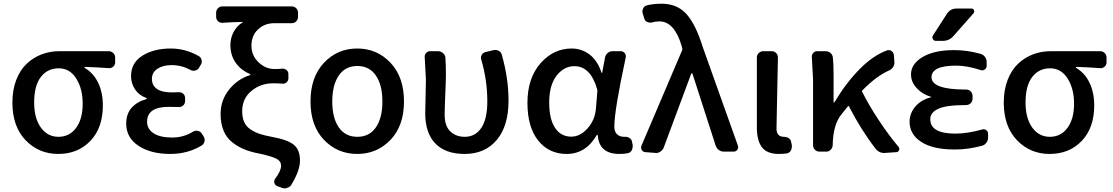

<svg xmlns="http://www.w3.org/2000/svg" viewBox="-20 -830 6090 1051"><path d="M298.8 12.7Q192.4 12.7 120.1 -62.5Q47.9 -137.7 47.9 -268.6Q47.9 -338.9 69.3 -393.6Q90.8 -448.2 127 -481.9Q163.1 -515.6 208.5 -532.7Q253.9 -549.8 304.7 -549.8H575.2Q589.8 -549.8 600.1 -539.6Q610.4 -529.3 610.4 -515.6V-488.3Q610.4 -474.6 600.1 -465.3Q589.8 -456.1 575.2 -457Q508.8 -461.9 444.3 -463.9Q442.4 -463.9 442.4 -461.4Q442.4 -459 444.3 -458Q491.2 -430.7 517.1 -377.4Q543 -324.2 543 -252.9Q543 -129.9 474.6 -58.6Q406.2 12.7 298.8 12.7ZM299.8 -81.1Q360.4 -81.1 396.5 -129.9Q432.6 -178.7 432.6 -262.7Q432.6 -343.8 397.5 -399.9Q362.3 -456.1 301.3 -456.1Q240.2 -456.1 203.6 -408.7Q167 -361.3 167 -268.6Q167 -182.6 203.6 -131.8Q240.2 -81.1 299.8 -81.1Z M911.1 12.7Q805.7 12.7 738.3 -31.7Q670.9 -76.2 670.9 -153.3Q670.9 -207 700.7 -240.2Q730.5 -273.4 780.3 -287.1Q783.2 -288.1 783.2 -290.5Q783.2 -293 780.3 -293.9Q740.2 -308.6 718.8 -341.3Q697.3 -374 697.3 -413.1Q697.3 -486.3 759.8 -525.4Q822.3 -564.5 915 -564.5Q994.1 -564.5 1067.4 -523.4Q1080.1 -516.6 1083.5 -502Q1086.9 -487.3 1079.1 -475.6L1069.3 -459Q1062.5 -447.3 1048.8 -443.8Q1035.2 -440.4 1022.5 -447.3Q973.6 -473.6 919.9 -473.6Q872.1 -473.6 841.8 -453.6Q811.5 -433.6 811.5 -398.4Q811.5 -363.3 838.4 -343.8Q865.2 -324.2 920.9 -324.2Q936.5 -324.2 959 -325.2Q972.7 -326.2 982.9 -316.9Q993.2 -307.6 993.2 -293V-276.4Q993.2 -262.7 982.9 -252.9Q972.7 -243.2 958 -244.1Q929.7 -245.1 904.3 -245.1Q785.2 -245.1 785.2 -164.1Q785.2 -123 821.3 -100.1Q857.4 -77.1 922.9 -77.1Q984.4 -77.1 1037.1 -109.4Q1048.8 -116.2 1062.5 -113.8Q1076.2 -111.3 1084 -99.6L1094.7 -83Q1100.6 -74.2 1100.6 -63.5Q1100.6 -60.5 1099.6 -56.6Q1096.7 -42 1085 -34.2Q1008.8 12.7 911.1 12.7Z M1575.2 180.7Q1567.4 194.3 1551.8 198.2Q1545.9 201.2 1539.1 201.2Q1531.2 201.2 1523.4 198.2L1497.1 188.5Q1485.4 183.6 1481.9 171.4Q1478.5 159.2 1486.3 148.4Q1518.6 105.5 1518.6 77.1Q1518.6 52.7 1494.6 39.6Q1470.7 26.4 1399.4 10.7Q1352.5 2 1316.9 -12.7Q1281.2 -27.3 1250.5 -51.8Q1219.7 -76.2 1203.6 -115.2Q1187.5 -154.3 1187.5 -206.1Q1187.5 -281.2 1233.9 -339.4Q1280.3 -397.5 1348.6 -418.9Q1350.6 -419.9 1350.6 -421.9Q1350.6 -423.8 1348.6 -424.8Q1298.8 -445.3 1270 -486.8Q1241.2 -528.3 1241.2 -583Q1241.2 -622.1 1258.8 -655.3Q1276.4 -688.5 1308.6 -708Q1309.6 -708 1309.6 -709Q1309.6 -710 1308.6 -710Q1247.1 -709 1197.3 -705.1Q1183.6 -704.1 1173.3 -713.9Q1163.1 -723.6 1163.1 -737.3V-760.7Q1163.1 -774.4 1172.9 -784.7Q1182.6 -794.9 1197.3 -794.9H1577.1Q1591.8 -794.9 1601.6 -784.7Q1611.3 -774.4 1611.3 -760.7V-737.3Q1611.3 -723.6 1601.6 -713.4Q1591.8 -703.1 1577.1 -703.1H1482.4Q1428.7 -703.1 1392.6 -669.4Q1356.4 -635.7 1356.4 -579.1Q1356.4 -526.4 1395 -489.3Q1433.6 -452.1 1482.4 -452.1Q1508.8 -452.1 1524.4 -454.1Q1538.1 -455.1 1548.3 -446.8Q1558.6 -438.5 1558.6 -424.8V-400.4Q1558.6 -387.7 1548.3 -378.9Q1538.1 -370.1 1524.4 -372.1Q1504.9 -374 1475.6 -374Q1406.2 -374 1356 -332Q1305.7 -290 1305.7 -221.7Q1305.7 -186.5 1316.9 -161.6Q1328.1 -136.7 1352.1 -121.1Q1376 -105.5 1402.8 -96.7Q1429.7 -87.9 1471.7 -80.1Q1556.6 -64.5 1589.4 -36.6Q1622.1 -8.8 1622.1 48.8Q1622.1 103.5 1575.2 180.7Z M1935.5 12.7Q1827.1 12.7 1753.4 -64.5Q1679.7 -141.6 1679.7 -274.4Q1679.7 -408.2 1753.4 -486.3Q1827.1 -564.5 1935.5 -564.5Q2043.9 -564.5 2117.7 -486.3Q2191.4 -408.2 2191.4 -274.4Q2191.4 -141.6 2117.7 -64.5Q2043.9 12.7 1935.5 12.7ZM2073.2 -274.4Q2073.2 -364.3 2037.6 -416.5Q2002 -468.8 1936 -468.8Q1870.1 -468.8 1834.5 -416.5Q1798.8 -364.3 1798.8 -274.4Q1798.8 -184.6 1834.5 -132.8Q1870.1 -81.1 1936 -81.1Q2002 -81.1 2037.6 -132.8Q2073.2 -184.6 2073.2 -274.4Z M2523.4 12.7Q2418 12.7 2362.8 -44.9Q2307.6 -102.5 2307.6 -210Q2307.6 -240.2 2309.6 -301.8Q2311.5 -363.3 2311.5 -393.6L2304.7 -519.5Q2304.7 -531.2 2312.5 -540Q2321.3 -549.8 2335 -549.8H2377.9Q2392.6 -549.8 2404.3 -540Q2416 -530.3 2418 -515.6Q2420.9 -481.4 2420.9 -418.9Q2420.9 -392.6 2417.5 -315.4Q2414.1 -238.3 2414.1 -202.1Q2414.1 -140.6 2444.8 -110.8Q2475.6 -81.1 2524.4 -81.1Q2581.1 -81.1 2614.3 -129.4Q2647.5 -177.7 2647.5 -275.4Q2647.5 -391.6 2614.3 -503.9Q2610.4 -517.6 2617.2 -529.8Q2624 -542 2637.7 -544.9L2682.6 -555.7Q2687.5 -556.6 2691.4 -556.6Q2701.2 -556.6 2710 -551.8Q2722.7 -544.9 2726.6 -531.2Q2763.7 -401.4 2763.7 -279.3Q2763.7 -140.6 2699.2 -64Q2634.8 12.7 2523.4 12.7Z M3082 12.7Q2984.4 12.7 2925.8 -61Q2867.2 -134.8 2867.2 -266.6Q2867.2 -402.3 2938.5 -483.4Q3009.8 -564.5 3109.4 -564.5Q3163.1 -564.5 3206.5 -532.2Q3250 -500 3272.5 -432.6Q3273.4 -430.7 3274.9 -430.7Q3276.4 -430.7 3276.4 -432.6L3292 -515.6Q3294.9 -530.3 3306.6 -540Q3318.4 -549.8 3333 -549.8H3377.9Q3390.6 -549.8 3399.4 -539.6Q3408.2 -529.3 3405.3 -515.6Q3342.8 -226.6 3342.8 -135.7Q3342.8 -109.4 3357.4 -95.2Q3372.1 -81.1 3396.5 -81.1Q3398.4 -81.1 3399.4 -81.1Q3414.1 -82 3425.8 -74.7Q3437.5 -67.4 3439.5 -54.7L3443.4 -36.1Q3443.4 -32.2 3443.4 -28.3Q3443.4 -17.6 3438.5 -7.8Q3430.7 5.9 3416 8.8Q3395.5 12.7 3370.1 12.7Q3259.8 12.7 3252 -89.8Q3251 -91.8 3249 -91.8Q3247.1 -91.8 3246.1 -89.8Q3186.5 12.7 3082 12.7ZM3107.4 -82Q3156.2 -82 3196.8 -127.9Q3237.3 -173.8 3242.2 -236.3L3250 -333Q3250 -336.9 3249 -340.8Q3212.9 -467.8 3124 -467.8Q3067.4 -467.8 3026.9 -416Q2986.3 -364.3 2986.3 -268.6Q2986.3 -178.7 3018.1 -130.4Q3049.8 -82 3107.4 -82Z M3613.3 -22.5Q3607.4 -7.8 3594.7 0Q3583 7.8 3570.3 7.8Q3568.4 7.8 3566.4 6.8L3512.7 2.9Q3500 2 3493.2 -8.8Q3489.3 -15.6 3489.3 -21.5Q3489.3 -26.4 3491.2 -32.2L3713.9 -554.7Q3715.8 -558.6 3714.8 -563.5L3710.9 -580.1Q3670.9 -712.9 3589.8 -712.9Q3567.4 -712.9 3547.9 -707Q3535.2 -704.1 3522.5 -710Q3509.8 -715.8 3506.8 -728.5L3498 -756.8Q3494.1 -771.5 3501 -784.7Q3507.8 -797.9 3521.5 -800.8Q3555.7 -809.6 3602.5 -809.6Q3686.5 -809.6 3737.3 -753.4Q3788.1 -697.3 3826.2 -574.2L4019.5 -32.2Q4020.5 -28.3 4020.5 -24.4Q4020.5 -16.6 4016.6 -10.7Q4008.8 0 3996.1 0H3942.4Q3926.8 0 3914.6 -9.3Q3902.3 -18.6 3897.5 -33.2L3770.5 -426.8Q3769.5 -428.7 3767.1 -428.7Q3764.6 -428.7 3763.7 -426.8Z M4244.1 12.7Q4178.7 12.7 4150.9 -23.9Q4123 -60.5 4123 -132.8V-515.6Q4123 -529.3 4133.3 -539.6Q4143.6 -549.8 4158.2 -549.8H4204.1Q4218.8 -549.8 4228.5 -539.6Q4238.3 -529.3 4238.3 -515.6Q4230.5 -166 4230.5 -126Q4230.5 -81.1 4271.5 -81.1Q4286.1 -81.1 4297.4 -73.7Q4308.6 -66.4 4310.5 -53.7L4314.5 -35.2Q4314.5 -31.2 4314.5 -27.3Q4314.5 -16.6 4309.6 -6.8Q4301.8 6.8 4287.1 9.8Q4268.6 12.7 4244.1 12.7Z M4898.4 -26.4Q4903.3 -20.5 4903.3 -14.6Q4903.3 -11.7 4901.4 -7.8Q4897.5 2 4886.7 2.9L4828.1 6.8Q4825.2 7.8 4822.3 7.8Q4791 7.8 4772.5 -16.6Q4694.3 -117.2 4627 -248Q4625 -252 4622.1 -249Q4586.9 -205.1 4586.9 -205.1Q4540 -149.4 4538.1 -34.2Q4537.1 -20.5 4527.3 -10.3Q4517.6 0 4502.9 0H4465.8Q4451.2 0 4440.9 -10.3Q4430.7 -20.5 4430.7 -35.2V-393.6L4423.8 -520.5Q4423.8 -531.2 4431.6 -540Q4439.5 -549.8 4453.1 -549.8H4498Q4513.7 -549.8 4525.4 -540.5Q4537.1 -531.2 4539.1 -515.6Q4543 -479.5 4543 -418.9V-271.5Q4543 -268.6 4544.9 -268.6Q4546.9 -268.6 4547.9 -270.5Q4610.4 -375 4684.6 -450.7Q4758.8 -526.4 4836.9 -554.7Q4840.8 -555.7 4845.7 -555.7Q4853.5 -555.7 4860.4 -550.8Q4871.1 -543 4873 -529.3L4876 -490.2Q4877 -475.6 4868.7 -462.9Q4860.4 -450.2 4846.7 -444.3Q4776.4 -413.1 4700.2 -335Q4696.3 -332 4699.2 -328.1Q4736.3 -253.9 4790.5 -171.9Q4844.7 -89.8 4898.4 -26.4Z M5163.1 -753.9Q5181.6 -783.2 5215.8 -783.2H5297.9Q5307.6 -783.2 5311.5 -773.9Q5315.4 -764.6 5308.6 -756.8L5199.2 -632.8Q5175.8 -606.4 5141.6 -606.4H5102.5Q5091.8 -606.4 5086.4 -616.2Q5081.1 -626 5086.9 -635.7ZM5209 -98.6Q5276.4 -98.6 5355.5 -121.1Q5368.2 -125 5378.4 -117.7Q5388.7 -110.4 5388.7 -97.7V-76.2Q5388.7 -61.5 5379.4 -48.8Q5370.1 -36.1 5355.5 -32.2Q5279.3 -11.7 5209 -11.7Q5207 -11.7 5204.1 -11.7Q5086.9 -11.7 5022.9 -53.2Q4959 -94.7 4959 -164.1Q4959 -213.9 4996.1 -252.9Q5028.3 -286.1 5077.1 -297.9Q5077.1 -297.9 5077.6 -298.8Q5078.1 -299.8 5077.1 -299.8Q5030.3 -313.5 5001 -344.7Q4966.8 -378.9 4966.8 -422.9Q4966.8 -479.5 5029.8 -517.6Q5092.8 -555.7 5204.1 -555.7Q5274.4 -555.7 5347.7 -535.2Q5362.3 -531.2 5371.6 -518.6Q5380.9 -505.9 5380.9 -490.2V-468.8Q5380.9 -457 5370.6 -449.7Q5360.4 -442.4 5348.6 -446.3Q5274.4 -470.7 5213.9 -470.7Q5079.1 -470.7 5079.1 -407.2Q5079.1 -339.8 5267.6 -339.8Q5268.6 -339.8 5269.5 -339.8Q5283.2 -339.8 5293.5 -329.6Q5303.7 -319.3 5303.7 -304.7V-289.1Q5303.7 -275.4 5293.5 -265.1Q5283.2 -254.9 5268.6 -254.9Q5159.2 -254.9 5116.2 -234.4Q5072.3 -214.8 5072.3 -177.7Q5072.3 -98.6 5209 -98.6Z M5725.6 12.7Q5619.1 12.7 5546.9 -62.5Q5474.6 -137.7 5474.6 -268.6Q5474.6 -338.9 5496.1 -393.6Q5517.6 -448.2 5553.7 -481.9Q5589.8 -515.6 5635.3 -532.7Q5680.7 -549.8 5731.4 -549.8H6002Q6016.6 -549.8 6026.9 -539.6Q6037.1 -529.3 6037.1 -515.6V-488.3Q6037.1 -474.6 6026.9 -465.3Q6016.6 -456.1 6002 -457Q5935.5 -461.9 5871.1 -463.9Q5869.1 -463.9 5869.1 -461.4Q5869.1 -459 5871.1 -458Q5918 -430.7 5943.8 -377.4Q5969.7 -324.2 5969.7 -252.9Q5969.7 -129.9 5901.4 -58.6Q5833 12.7 5725.6 12.7ZM5726.6 -81.1Q5787.1 -81.1 5823.2 -129.9Q5859.4 -178.7 5859.4 -262.7Q5859.4 -343.8 5824.2 -399.9Q5789.1 -456.1 5728 -456.1Q5667 -456.1 5630.4 -408.7Q5593.8 -361.3 5593.8 -268.6Q5593.8 -182.6 5630.4 -131.8Q5667 -81.1 5726.6 -81.1Z"/></svg>

Font: Gen Jyuu GothicL Medium
Style: Regular
Weight: 500
Designer: [Source Han Sans]
Ryoko NISHIZUKA  (kana & ideographs); Paul D. Hunt (Latin, Greek & Cyrillic); Wenlong ZHANG  (bopomofo
Version: Version 1.002.20150607